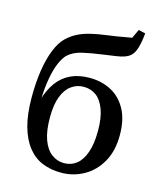

<svg xmlns="http://www.w3.org/2000/svg" viewBox="-115 -846 789 942"><g transform="rotate(15 279.0 -374.5)"><path d="M285 13Q232 13 189 -4.5Q146 -22 115 -61Q84 -100 67 -161Q50 -222 50 -308Q50 -383 59.5 -444.5Q69 -506 87.5 -552Q106 -598 131 -622Q156 -646 184 -660Q212 -674 247 -682.5Q282 -691 328 -697Q352 -700 373.5 -703.5Q395 -707 414 -710.5Q433 -714 451 -717L472 -762L507 -754Q504 -723 499 -699.5Q494 -676 486.5 -660Q479 -644 467 -634Q457 -625 440 -619Q423 -613 398.5 -609.5Q374 -606 339 -601Q273 -592 230.5 -582Q188 -572 161 -547Q144 -530 130 -497Q116 -464 107.5 -416Q99 -368 97 -308L95 -309Q110 -360 137 -397Q164 -434 205 -453.5Q246 -473 301 -473Q362 -473 410.5 -447.5Q459 -422 487.5 -370Q516 -318 516 -239Q516 -159 484 -102.5Q452 -46 399 -16.5Q346 13 285 13ZM286 -36Q322 -36 349 -57Q376 -78 391.5 -122Q407 -166 407 -232Q407 -298 391 -340.5Q375 -383 348 -403Q321 -423 284 -423Q250 -423 222 -403Q194 -383 178 -341.5Q162 -300 162 -235Q162 -167 178 -123Q194 -79 222.5 -57.5Q251 -36 286 -36Z"/></g></svg>

Font: Source Serif 4 18pt Medium
Style: Regular
Weight: 500
Designer: Frank Grießhammer
Foundry: Adobe Systems Incorporated
Version: Version 4.004;hotconv 1.0.116;makeotfexe 2.5.65601